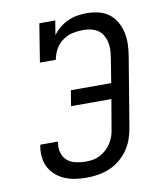

<svg xmlns="http://www.w3.org/2000/svg" viewBox="-84 -813 768 890"><g transform="rotate(-10 300.0 -367.5)"><path d="M254 8Q227 8 201.5 4.5Q176 1 152.5 -8.5Q129 -18 110 -34Q91 -50 79 -71.5Q67 -93 64 -119Q61 -145 65 -172L67 -180H150L149 -175Q145 -151 151 -128.5Q157 -106 173.5 -91.5Q190 -77 213.5 -71.5Q237 -66 261 -66Q278 -66 295.5 -69Q313 -72 329 -80.5Q345 -89 359 -102Q373 -115 382.5 -130.5Q392 -146 397.5 -163Q403 -180 405 -197L428 -331H238L250 -404H440L459 -522Q462 -541 462.5 -559.5Q463 -578 459 -595Q455 -612 446 -627Q437 -642 422.5 -651.5Q408 -661 390 -665Q372 -669 354 -669Q329 -669 304 -663.5Q279 -658 257.5 -642.5Q236 -627 223 -603.5Q210 -580 206 -555H131L160 -735H235L224 -668Q238 -687 256.5 -702Q275 -717 296.5 -726.5Q318 -736 340 -739.5Q362 -743 383 -743Q412 -743 439.5 -736.5Q467 -730 488 -714Q509 -698 522.5 -674.5Q536 -651 542 -624Q548 -597 547 -568Q546 -539 541 -510L487 -185Q483 -159 473.5 -132.5Q464 -106 448 -83Q432 -60 409.5 -41.5Q387 -23 361 -12Q335 -1 307.5 3.5Q280 8 254 8Z"/></g></svg>

Font: Iosevka HT Extended
Style: Italic
Weight: 400
Width: 7
Italic angle: -9°
Monospace: yes
Designer: Belleve Invis
Foundry: Belleve Invis
Version: Version 32.3.0; ttfautohint (v1.8.4)